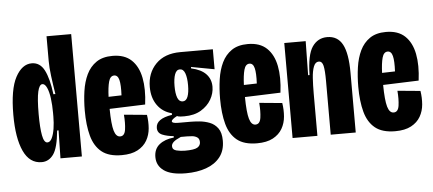

<svg xmlns="http://www.w3.org/2000/svg" viewBox="-53 -800 2397 1063"><g transform="rotate(-5 1145.5 -268.5)"><path d="M150 12Q83 12 49.5 -60.5Q16 -133 16 -262Q16 -404 52 -471Q88 -538 142 -538Q188 -538 212 -491.5Q236 -445 247 -357H258Q249 -412 243 -459.5Q237 -507 237 -543V-680H374V-249V0H255L258 -155H250Q241 -59 215.5 -23.5Q190 12 150 12ZM191 -94Q206 -94 216 -114.5Q226 -135 231 -167Q236 -199 236 -234V-255Q236 -298 231 -335.5Q226 -373 215.5 -395.5Q205 -418 191 -418Q174 -418 165 -379Q156 -340 156 -254Q156 -178 164 -136Q172 -94 191 -94Z M595 12Q523 12 483.5 -20Q444 -52 428 -111Q412 -170 412 -251Q412 -307 419.5 -359Q427 -411 446.5 -451.5Q466 -492 501 -516Q536 -540 591 -540Q658 -540 696 -504Q734 -468 746.5 -404.5Q759 -341 748 -256L550 -249Q551 -163 561.5 -127.5Q572 -92 595 -92Q620 -92 625 -127.5Q630 -163 626 -210L753 -198Q759 -160 756 -123Q753 -86 735.5 -55.5Q718 -25 683.5 -6.5Q649 12 595 12ZM591 -431Q569 -431 560.5 -400Q552 -369 550 -316L622 -318Q625 -376 618 -403.5Q611 -431 591 -431Z M940 143Q858 143 818.5 115Q779 87 779 39Q779 -6 809.5 -30.5Q840 -55 890 -60V-68Q854 -71 827.5 -82Q801 -93 801 -121Q801 -172 891 -186V-195Q840 -208 811 -249Q782 -290 782 -350Q782 -428 831 -478Q880 -528 967 -528H1148V-417L1019 -441V-433Q1074 -421 1101 -392.5Q1128 -364 1128 -322Q1128 -285 1108.5 -251Q1089 -217 1051.5 -194.5Q1014 -172 959 -172Q951 -172 938.5 -172.5Q926 -173 918 -177Q887 -161 887 -150Q887 -139 923 -139H989Q1010 -139 1039 -136.5Q1068 -134 1095.5 -123.5Q1123 -113 1141 -88.5Q1159 -64 1159 -19Q1159 36 1130.5 72Q1102 108 1052.5 125.5Q1003 143 940 143ZM957 -255Q976 -255 985 -278Q994 -301 994 -342Q994 -383 985 -408Q976 -433 956 -433Q937 -433 928 -408.5Q919 -384 919 -343Q919 -302 928 -278.5Q937 -255 957 -255ZM946 18Q997 18 1014.5 7.5Q1032 -3 1032 -22Q1032 -41 1020 -49Q1008 -57 992 -58.5Q976 -60 964 -60H929Q899 -47 887.5 -36Q876 -25 876 -13Q876 7 899 12.5Q922 18 946 18Z M1347 12Q1275 12 1235.5 -20Q1196 -52 1180 -111Q1164 -170 1164 -251Q1164 -307 1171.5 -359Q1179 -411 1198.5 -451.5Q1218 -492 1253 -516Q1288 -540 1343 -540Q1410 -540 1448 -504Q1486 -468 1498.5 -404.5Q1511 -341 1500 -256L1302 -249Q1303 -163 1313.5 -127.5Q1324 -92 1347 -92Q1372 -92 1377 -127.5Q1382 -163 1378 -210L1505 -198Q1511 -160 1508 -123Q1505 -86 1487.5 -55.5Q1470 -25 1435.5 -6.5Q1401 12 1347 12ZM1343 -431Q1321 -431 1312.5 -400Q1304 -369 1302 -316L1374 -318Q1377 -376 1370 -403.5Q1363 -431 1343 -431Z M1545 0V-313V-528H1664L1661 -339H1669Q1671 -452 1701.5 -496Q1732 -540 1784 -540Q1842 -540 1869 -490Q1896 -440 1896 -332V0H1757V-298Q1757 -357 1751 -383Q1745 -409 1726 -409Q1707 -409 1697.5 -384.5Q1688 -360 1685.5 -321Q1683 -282 1683 -236V0Z M2115 12Q2043 12 2003.5 -20Q1964 -52 1948 -111Q1932 -170 1932 -251Q1932 -307 1939.5 -359Q1947 -411 1966.5 -451.5Q1986 -492 2021 -516Q2056 -540 2111 -540Q2178 -540 2216 -504Q2254 -468 2266.5 -404.5Q2279 -341 2268 -256L2070 -249Q2071 -163 2081.5 -127.5Q2092 -92 2115 -92Q2140 -92 2145 -127.5Q2150 -163 2146 -210L2273 -198Q2279 -160 2276 -123Q2273 -86 2255.5 -55.5Q2238 -25 2203.5 -6.5Q2169 12 2115 12ZM2111 -431Q2089 -431 2080.5 -400Q2072 -369 2070 -316L2142 -318Q2145 -376 2138 -403.5Q2131 -431 2111 -431Z"/></g></svg>

Font: Bricolage Grotesque 96pt Condensed Bricolage Grotesque 48pt Condensed Regular
Style: Bold
Weight: 700
Width: 3
Designer: Mathieu Triay
Foundry: Atelier Triay
Version: Version 1.001; ttfautohint (v1.8.4.7-5d5b);gftools[0.9.33.de